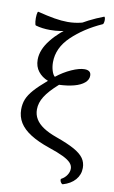

<svg xmlns="http://www.w3.org/2000/svg" viewBox="-97 -769 584 985"><g transform="rotate(10 195.0 -277.0)"><path d="M291 137.7Q308.6 128.4 319.3 112.1Q330.1 95.7 330.1 78.6Q330.1 62.5 317.9 48.8Q305.7 35.2 277.8 21.5Q250 7.8 201.7 -8.3Q141.6 -28.8 102.8 -53.5Q64 -78.1 45.2 -108.6Q26.4 -139.2 26.4 -177.2Q26.4 -206.5 36.1 -230.7Q45.9 -254.9 69.3 -281.5Q92.8 -308.1 136.2 -345.2Q104.5 -357.4 85 -382.3Q65.4 -407.2 65.4 -443.4Q65.4 -494.6 107.2 -547.4Q148.9 -600.1 216.8 -644.8Q284.7 -689.5 362.8 -719.2Q366.7 -720.7 368.4 -711.7Q370.1 -702.6 368.4 -692.4Q366.7 -682.1 362.8 -680.2Q270 -638.7 207.5 -578.6Q145 -518.6 145 -443.8Q145 -420.4 151.4 -399.9Q157.7 -379.4 167.5 -371.6Q203.6 -400.4 243.9 -418.5Q284.2 -436.5 311.5 -436.5Q327.6 -436.5 336.4 -429.7Q345.2 -422.9 345.2 -408.2Q345.2 -387.2 326.4 -371.1Q307.6 -355 273.9 -345.9Q240.2 -336.9 195.8 -335Q147.9 -292.5 127 -259Q106 -225.6 106 -191.4Q106 -163.6 119.4 -141.4Q132.8 -119.1 159.9 -101.1Q187 -83 229.5 -67.9Q290 -46.4 324.7 -27.1Q359.4 -7.8 374.8 13.9Q390.1 35.6 390.1 64Q390.1 99.6 367.2 126Q344.2 152.3 303.7 164.1Q299.3 165 294.7 159.4Q290 153.8 288.6 146.7Q287.1 139.6 291 137.7ZM26.4 -613.8Q22 -614.7 20 -633.3Q18.1 -651.9 20 -669.2Q22 -686.5 26.4 -685.5Q76.2 -672.9 113.8 -666.5Q151.4 -660.2 183.1 -660.2Q218.8 -660.2 252.2 -668.5Q285.6 -676.8 322.8 -695.3L319.3 -667.5Q270 -636.7 212.6 -620.4Q155.3 -604 101.6 -604Q60.1 -604 26.4 -613.8Z"/></g></svg>

Font: Junicode Two Beta VF
Style: Regular
Weight: 400
Designer: Peter S. Baker
Foundry: Briery Creek Software
Version: Version 1.031 beta; ttfautohint (v1.8.1.43-b0c9)